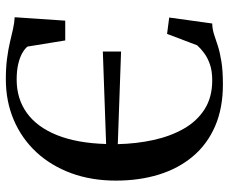

<svg xmlns="http://www.w3.org/2000/svg" viewBox="-84 -708 802 674"><g transform="rotate(-90 317.0 -371.0)"><path d="M357.5 10.5Q274 10.5 210.8 -17Q147.5 -44.5 105 -95Q62.5 -145.5 41.2 -214.2Q20 -283 20 -365Q20 -451.5 46.2 -522.5Q72.5 -593.5 120.2 -644.8Q168 -696 233.2 -723.8Q298.5 -751.5 375.5 -751.5Q417 -751.5 449 -747.2Q481 -743 506.2 -737Q531.5 -731 552.8 -726.2Q574 -721.5 593.5 -720.5L581.5 -543H512L490.5 -675.5Q483 -685 467.8 -693.8Q452.5 -702.5 429.2 -708Q406 -713.5 374.5 -713.5Q307 -713.5 257.2 -677.5Q207.5 -641.5 179.5 -571.5Q151.5 -501.5 148.5 -399.5L473 -411V-347L148 -358.5Q149.5 -293 162.5 -233.5Q175.5 -174 202 -127.2Q228.5 -80.5 270.5 -53.8Q312.5 -27 372 -27Q405 -27 428.5 -35.2Q452 -43.5 468.2 -55.8Q484.5 -68 495 -80L535 -185.5L592.5 -178L571.5 -27Q551 -26.5 533 -20.5Q515 -14.5 492.8 -7.2Q470.5 0 438.2 5.2Q406 10.5 357.5 10.5Z"/></g></svg>

Font: Merriweather 96pt Medium
Style: Regular
Weight: 500
Version: Version 2.100